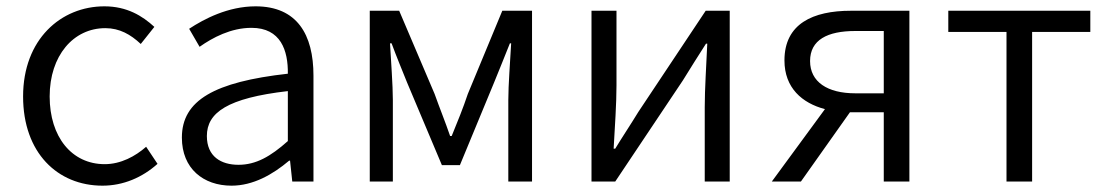

<svg xmlns="http://www.w3.org/2000/svg" viewBox="-20 -574 3496 607"><path d="M304 13C370 13 430 -13 478 -56L442 -110C408 -80 362 -55 311 -55C207 -55 137 -141 137 -269C137 -398 212 -485 313 -485C358 -485 393 -465 425 -435L468 -489C430 -524 381 -554 310 -554C173 -554 53 -450 53 -269C53 -91 162 13 304 13Z M712 13C780 13 842 -22 894 -66H897L904 0H971V-335C971 -465 919 -554 788 -554C701 -554 625 -514 578 -483L611 -426C652 -455 710 -486 775 -486C868 -486 891 -414 890 -341C658 -315 555 -257 555 -139C555 -41 623 13 712 13ZM734 -53C679 -53 634 -79 634 -144C634 -218 699 -264 890 -286V-128C835 -79 789 -53 734 -53Z M1149 0H1222V-258C1222 -305 1216 -382 1213 -437H1218C1233 -396 1251 -353 1267 -313L1377 -52H1434L1542 -313C1558 -353 1576 -396 1592 -437H1596C1593 -382 1587 -305 1587 -258V0H1662V-540H1568L1459 -277C1444 -232 1426 -188 1408 -144H1403C1388 -188 1370 -232 1354 -277L1242 -540H1149Z M1850 0H1925L2139 -320C2159 -353 2191 -403 2212 -436H2216C2213 -366 2208 -294 2208 -235V0H2287V-540H2211L1998 -220C1978 -187 1945 -137 1925 -104H1920C1924 -174 1929 -247 1929 -304V-540H1850Z M2774 -279H2684C2596 -279 2541 -315 2541 -381C2541 -448 2596 -476 2684 -476H2774ZM2670 -540C2550 -540 2460 -499 2460 -383C2460 -296 2516 -248 2588 -229L2420 0H2512L2667 -219H2668H2774V0H2855V-540Z M3162 0H3243V-473H3427V-540H2978V-473H3162Z"/></svg>

Font: Noto Sans CJK JP DemiLight
Style: Regular
Weight: 350
Designer: Ryoko NISHIZUKA (kana & ideographs); Paul D. Hunt (Latin, Greek & Cyrillic); Wenlong ZHANG (bopomofo); Sandoll Communica
Foundry: Adobe Systems Incorporated
Version: Version 1.004;PS 1.004;hotconv 1.0.82;makeotf.lib2.5.63406